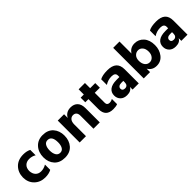

<svg xmlns="http://www.w3.org/2000/svg" viewBox="253 -1919 3140 3140"><g transform="rotate(-45 1822.5 -349.5)"><path d="M183 -252Q187 -185 223 -148Q259 -111 318 -111Q381 -111 439 -146V-24Q380 8 297 8Q183 8 109 -64.5Q35 -137 35 -252Q37 -366 109 -440.5Q181 -515 306 -515Q383 -515 439 -486V-361Q386 -394 321 -394Q260 -394 222 -357.5Q184 -321 183 -252Z M753 8Q634 8 569 -63.5Q504 -135 504 -247Q504 -364 572 -439.5Q640 -515 753 -515Q871 -515 936 -442Q1001 -369 1001 -256Q1001 -141 935.5 -66.5Q870 8 753 8ZM752 -400Q704 -400 680 -359Q656 -318 656 -253Q656 -188 680.5 -146.5Q705 -105 754 -105Q802 -105 825.5 -145.5Q849 -186 849 -251Q849 -400 752 -400Z M1242 -507V-421Q1261 -463 1300.5 -487.5Q1340 -512 1395 -512Q1473 -512 1517 -465.5Q1561 -419 1561 -329V0H1415V-302Q1415 -347 1394 -370.5Q1373 -394 1335 -394Q1295 -394 1268.5 -362.5Q1242 -331 1242 -268V0H1096V-507Z M1845 -400V-167Q1845 -140 1860.5 -126Q1876 -112 1901 -112Q1941 -112 1972 -132V-11Q1935 5 1872 5Q1699 5 1699 -168V-400H1626V-507H1699V-627H1845V-507H1963V-400Z M2313 -208H2266Q2229 -208 2209 -192Q2189 -176 2189 -151Q2189 -100 2248 -100Q2279 -100 2296 -119Q2313 -138 2313 -171ZM2076 -351V-482Q2136 -516 2249 -516Q2357 -516 2410 -469.5Q2463 -423 2463 -325V0H2320V-62Q2288 3 2194 3Q2120 3 2078.5 -39Q2037 -81 2037 -144Q2037 -217 2090.5 -257.5Q2144 -298 2249 -298H2313V-333Q2313 -397 2228 -397Q2146 -397 2076 -351Z M2836 -116Q2882 -116 2914 -153.5Q2946 -191 2946 -252Q2946 -318 2914.5 -355Q2883 -392 2837 -392Q2791 -392 2757.5 -357Q2724 -322 2724 -259Q2724 -194 2755 -155Q2786 -116 2836 -116ZM2724 -707V-429Q2776 -513 2875 -513Q2970 -513 3032 -444Q3094 -375 3094 -255Q3094 -148 3034.5 -71Q2975 6 2876 6Q2775 6 2724 -79V0H2578V-707Z M3440 -208H3393Q3356 -208 3336 -192Q3316 -176 3316 -151Q3316 -100 3375 -100Q3406 -100 3423 -119Q3440 -138 3440 -171ZM3203 -351V-482Q3263 -516 3376 -516Q3484 -516 3537 -469.5Q3590 -423 3590 -325V0H3447V-62Q3415 3 3321 3Q3247 3 3205.5 -39Q3164 -81 3164 -144Q3164 -217 3217.5 -257.5Q3271 -298 3376 -298H3440V-333Q3440 -397 3355 -397Q3273 -397 3203 -351Z"/></g></svg>

Font: Hind Bold
Style: Regular
Weight: 700
Designer: Manushi Parikh, Satya Rajpurohit
Foundry: Indian Type Foundry
Version: Version 1.201;PS 1.0;hotconv 1.0.78;makeotf.lib2.5.61930; tt